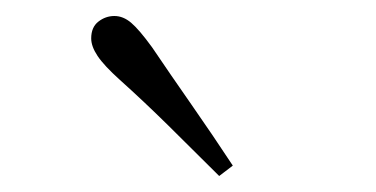

<svg xmlns="http://www.w3.org/2000/svg" viewBox="-20 -823 470 240"><path d="M271 -616 254 -603Q222 -635 190.5 -666Q159 -697 130 -723Q110 -741 102 -753Q94 -765 94 -775Q94 -789 103 -796Q112 -803 123 -803Q134 -803 144 -794.5Q154 -786 170 -764Q193 -730 219.5 -692Q246 -654 271 -616Z"/></svg>

Font: Source Han Serif JP VF
Style: Regular
Weight: 250
Designer: Ryoko NISHIZUKA 西塚涼子 (kana & ideographs); Frank Grießhammer (Latin, Greek & Cyrillic); Wenlong ZHANG 张文龙 (bopomofo); San
Foundry: Adobe
Version: Version 2.001;hotconv 1.1.0;makeotfexe 2.6.0